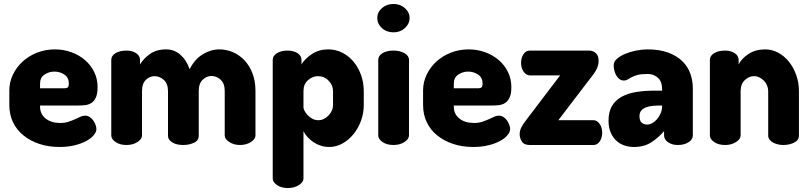

<svg xmlns="http://www.w3.org/2000/svg" viewBox="-20 -731 4088 968"><path d="M257 -482Q300 -482 339 -468Q378 -454 407.5 -429Q437 -404 454.5 -369Q472 -334 472 -292Q472 -259 463.5 -240Q455 -221 441 -212Q427 -203 409.5 -201Q392 -199 375 -199H182V-193Q182 -156 210 -133.5Q238 -111 284 -111Q307 -111 325 -117Q343 -123 357.5 -129.5Q372 -136 384.5 -142Q397 -148 409 -148Q422 -148 433 -140.5Q444 -133 451 -122.5Q458 -112 462 -100.5Q466 -89 466 -80Q466 -66 453 -50Q440 -34 415.5 -20.5Q391 -7 356.5 1.5Q322 10 280 10Q224 10 178 -5.5Q132 -21 98 -48.5Q64 -76 45.5 -115Q27 -154 27 -202V-275Q27 -317 45 -354.5Q63 -392 94 -420.5Q125 -449 167 -465.5Q209 -482 257 -482ZM306 -286Q317 -286 322 -291Q327 -296 327 -310Q327 -340 304.5 -355Q282 -370 254 -370Q227 -370 204.5 -355Q182 -340 182 -310V-286Z M827 -271Q827 -309 806 -328Q785 -347 759 -347Q735 -347 715.5 -328.5Q696 -310 696 -272V-48Q696 -30 673 -15Q650 0 618 0Q584 0 562.5 -15Q541 -30 541 -48V-429Q541 -450 562.5 -463Q584 -476 618 -476Q646 -476 666 -463Q686 -450 686 -429V-406Q703 -435 735.5 -458.5Q768 -482 818 -482Q859 -482 890 -454.5Q921 -427 936 -382Q962 -433 1002.5 -457.5Q1043 -482 1086 -482Q1121 -482 1154 -468Q1187 -454 1212.5 -427Q1238 -400 1253 -361Q1268 -322 1268 -272V-48Q1268 -30 1245 -15Q1222 0 1190 0Q1159 0 1136 -15Q1113 -30 1113 -48V-272Q1113 -310 1092.5 -329Q1072 -348 1046 -348Q1022 -348 1002 -329Q982 -310 982 -272V-47Q982 -22 957.5 -11Q933 0 904 0Q890 0 876.5 -2.5Q863 -5 852 -11Q841 -17 834 -26Q827 -35 827 -47Z M1429 -476Q1460 -476 1480 -463Q1500 -450 1500 -429V-406Q1517 -435 1552.5 -458.5Q1588 -482 1635 -482Q1673 -482 1705.5 -465.5Q1738 -449 1762 -420.5Q1786 -392 1800 -353.5Q1814 -315 1814 -272V-202Q1814 -160 1800 -122Q1786 -84 1762 -54.5Q1738 -25 1706.5 -7.5Q1675 10 1640 10Q1618 10 1597.5 3.5Q1577 -3 1560 -14.5Q1543 -26 1530 -40.5Q1517 -55 1510 -70V169Q1510 187 1487 202Q1464 217 1431 217Q1398 217 1376.5 202Q1355 187 1355 169V-429Q1355 -450 1376.5 -463Q1398 -476 1429 -476ZM1659 -272Q1659 -301 1637 -324Q1615 -347 1583 -347Q1556 -347 1533 -327Q1510 -307 1510 -272V-189Q1510 -183 1515.5 -172Q1521 -161 1531 -150.5Q1541 -140 1554.5 -132.5Q1568 -125 1585 -125Q1600 -125 1613 -131.5Q1626 -138 1636.5 -149Q1647 -160 1653 -173.5Q1659 -187 1659 -202Z M1964 -476Q1996 -476 2019 -463Q2042 -450 2042 -429V-48Q2042 -30 2019 -15Q1996 0 1964 0Q1930 0 1908.5 -15Q1887 -30 1887 -48V-429Q1887 -450 1908.5 -463Q1930 -476 1964 -476ZM1964 -711Q1998 -711 2021.5 -690Q2045 -669 2045 -640Q2045 -611 2021.5 -589.5Q1998 -568 1964 -568Q1929 -568 1905.5 -589.5Q1882 -611 1882 -640Q1882 -669 1905.5 -690Q1929 -711 1964 -711Z M2343 -482Q2386 -482 2425 -468Q2464 -454 2493.5 -429Q2523 -404 2540.5 -369Q2558 -334 2558 -292Q2558 -259 2549.5 -240Q2541 -221 2527 -212Q2513 -203 2495.5 -201Q2478 -199 2461 -199H2268V-193Q2268 -156 2296 -133.5Q2324 -111 2370 -111Q2393 -111 2411 -117Q2429 -123 2443.5 -129.5Q2458 -136 2470.5 -142Q2483 -148 2495 -148Q2508 -148 2519 -140.5Q2530 -133 2537 -122.5Q2544 -112 2548 -100.5Q2552 -89 2552 -80Q2552 -66 2539 -50Q2526 -34 2501.5 -20.5Q2477 -7 2442.5 1.5Q2408 10 2366 10Q2310 10 2264 -5.5Q2218 -21 2184 -48.5Q2150 -76 2131.5 -115Q2113 -154 2113 -202V-275Q2113 -317 2131 -354.5Q2149 -392 2180 -420.5Q2211 -449 2253 -465.5Q2295 -482 2343 -482ZM2392 -286Q2403 -286 2408 -291Q2413 -296 2413 -310Q2413 -340 2390.5 -355Q2368 -370 2340 -370Q2313 -370 2290.5 -355Q2268 -340 2268 -310V-286Z M2972 -125Q2990 -125 3003 -106.5Q3016 -88 3016 -62Q3016 -37 3004 -18.5Q2992 0 2972 0H2651Q2622 0 2611 -17.5Q2600 -35 2600 -54Q2600 -73 2608.5 -89Q2617 -105 2627 -118L2804 -351H2651Q2633 -351 2620 -369.5Q2607 -388 2607 -414Q2607 -439 2619 -457.5Q2631 -476 2651 -476H2950Q2969 -476 2983.5 -463.5Q2998 -451 2998 -425Q2998 -391 2973 -358L2795 -125Z M3245 -482Q3306 -482 3349.5 -465.5Q3393 -449 3420.5 -422Q3448 -395 3460.5 -359.5Q3473 -324 3473 -286V-48Q3473 -28 3451.5 -14Q3430 0 3397 0Q3368 0 3348 -14Q3328 -28 3328 -48V-70Q3301 -38 3264.5 -14Q3228 10 3176 10Q3150 10 3127 2Q3104 -6 3086.5 -22.5Q3069 -39 3058.5 -64Q3048 -89 3048 -123Q3048 -167 3065 -196Q3082 -225 3113 -242.5Q3144 -260 3187 -267Q3230 -274 3282 -274H3318V-284Q3318 -297 3314.5 -310Q3311 -323 3302 -333.5Q3293 -344 3278.5 -351Q3264 -358 3243 -358Q3212 -358 3194 -353Q3176 -348 3164 -341.5Q3152 -335 3144 -330Q3136 -325 3126 -325Q3113 -325 3103.5 -332Q3094 -339 3087.5 -350Q3081 -361 3077.5 -374.5Q3074 -388 3074 -402Q3074 -420 3090.5 -434.5Q3107 -449 3132 -459.5Q3157 -470 3187 -476Q3217 -482 3245 -482ZM3318 -199H3314Q3293 -199 3273 -197.5Q3253 -196 3237.5 -190Q3222 -184 3213 -173.5Q3204 -163 3204 -145Q3204 -123 3215 -113Q3226 -103 3243 -103Q3255 -103 3268 -110Q3281 -117 3292 -129.5Q3303 -142 3310.5 -159Q3318 -176 3318 -195Z M3714 -48Q3714 -30 3691 -15Q3668 0 3636 0Q3602 0 3580.5 -15Q3559 -30 3559 -48V-429Q3559 -450 3580.5 -463Q3602 -476 3636 -476Q3664 -476 3684 -463Q3704 -450 3704 -429V-406Q3718 -435 3753 -458.5Q3788 -482 3838 -482Q3872 -482 3903 -465.5Q3934 -449 3957 -420.5Q3980 -392 3994 -353.5Q4008 -315 4008 -272V-48Q4008 -24 3983.5 -12Q3959 0 3930 0Q3916 0 3902.5 -3Q3889 -6 3878 -12Q3867 -18 3860 -27Q3853 -36 3853 -48V-272Q3853 -286 3847.5 -299.5Q3842 -313 3832 -323.5Q3822 -334 3809 -340.5Q3796 -347 3781 -347Q3756 -347 3735 -327Q3714 -307 3714 -272Z"/></svg>

Font: AkaAcidDosis
Style: ExtraBold
Weight: 800
Designer: Edgar Tolentino, Pablo Impallari, Igino Marini, Aka-Acid
Foundry: Edgar Tolentino, Pablo Impallari, Igino Marini, Aka-Acid
Version: Version 1.007